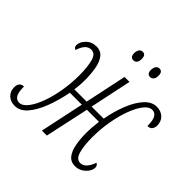

<svg xmlns="http://www.w3.org/2000/svg" viewBox="-200 -883 1068 1068"><g transform="rotate(45 334.0 -348.5)"><path d="M52 10Q19 10 -2 -10Q-23 -30 -23 -62Q-23 -80 -14 -91.5Q-5 -103 13 -103Q13 -56 25 -38Q37 -20 57 -20Q82 -20 105.5 -49.5Q129 -79 147.5 -129Q166 -179 176.5 -240Q187 -301 187 -364Q187 -428 176 -470.5Q165 -513 133 -513Q113 -513 98 -498Q83 -483 72 -449Q56 -455 56 -472Q56 -497 80 -521.5Q104 -546 141 -546Q176 -546 195 -521Q214 -496 221 -455Q228 -414 228 -367Q228 -353 227 -334.5Q226 -316 222 -290H319L371 -536H410L358 -290H453Q466 -361 489.5 -419Q513 -477 545 -511.5Q577 -546 615 -546Q649 -546 670 -526Q691 -506 691 -474Q691 -456 682 -444.5Q673 -433 654 -433Q654 -480 642 -498Q630 -516 610 -516Q585 -516 562 -486.5Q539 -457 520.5 -407Q502 -357 491.5 -296Q481 -235 481 -172Q481 -108 492.5 -65.5Q504 -23 535 -23Q575 -23 598 -88Q613 -82 613 -64Q613 -48 601.5 -31Q590 -14 571 -2Q552 10 527 10Q492 10 473 -15Q454 -40 447 -81Q440 -122 440 -170Q440 -187 441.5 -207Q443 -227 447 -259H352L296 0H257L312 -259H218Q204 -186 180.5 -125Q157 -64 125 -27Q93 10 52 10ZM472 -636Q447 -636 447 -667Q447 -684 454.5 -695.5Q462 -707 475 -707Q500 -707 500 -675Q500 -653 491 -644.5Q482 -636 472 -636ZM341 -636Q315 -636 315 -667Q315 -684 322.5 -695.5Q330 -707 344 -707Q368 -707 368 -675Q368 -653 359.5 -644.5Q351 -636 341 -636Z"/></g></svg>

Font: Noto Serif ExtraCondensed ExtraLight
Style: Italic
Weight: 200
Width: 2
Italic angle: -12°
Designer: Monotype Design Team
Foundry: Monotype Imaging Inc.
Version: Version 2.014; ttfautohint (v1.8.4.7-5d5b)